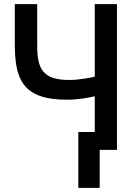

<svg xmlns="http://www.w3.org/2000/svg" viewBox="-20 -721 668 934"><path d="M52 -701H161V-496C161 -385 190 -332 316 -332C370 -332 422 -344 441 -348V-701H549V8H465V193H361V-79H441V-253C417 -247 366 -236 306 -236C86 -236 52 -339 52 -511Z"/></svg>

Font: Repo Medium
Style: Regular
Weight: 500
Designer: Stefan Peev
Foundry: Context Ltd
Version: Version 1.502